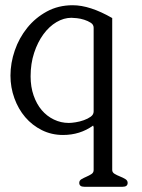

<svg xmlns="http://www.w3.org/2000/svg" viewBox="-20 -518 543 734"><path d="M468 181Q468 196 449 196H302Q283 196 283 181Q283 172 291.5 167Q300 162 310.5 157.5Q321 153 329.5 147.5Q338 142 338 132V-32L336 -38Q286 -2 221 -2Q177 -2 140 -20.5Q103 -39 76.5 -70Q50 -101 35 -142.5Q20 -184 20 -229Q20 -277 36.5 -325Q53 -373 84 -411.5Q115 -450 159 -474Q203 -498 258 -498Q324 -498 409 -449V132Q409 141 418 146.5Q427 152 438.5 156.5Q450 161 459 166.5Q468 172 468 181ZM338 -412Q338 -424 327 -431Q316 -438 302 -442.5Q288 -447 274 -448.5Q260 -450 253 -450Q224 -450 196 -433.5Q168 -417 146 -387Q124 -357 110.5 -316Q97 -275 97 -226Q97 -186 108.5 -153Q120 -120 139.5 -97Q159 -74 186 -61Q213 -48 243 -48Q253 -48 269 -50.5Q285 -53 300.5 -58.5Q316 -64 327 -72Q338 -80 338 -92Z"/></svg>

Font: Jura
Style: Regular
Weight: 400
Designer: Ed Merritt
Foundry: Ten by Twenty
Version: Version 1.007